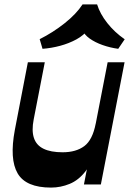

<svg xmlns="http://www.w3.org/2000/svg" viewBox="-20 -836 588 870"><path d="M211.3 14Q97.5 14 59.9 -50.4Q22.3 -114.7 47.3 -247.5L106.3 -554H183L132.7 -295Q122.7 -244 133.7 -210.9Q144.7 -177.7 177.4 -161.9Q210 -146 263.7 -146Q324.5 -146 362 -174Q399.5 -202 413.8 -276.5L412.5 -173.5Q399 -101 367.8 -60.3Q336.5 -19.5 295.6 -2.8Q254.8 14 211.3 14ZM360.3 0 467.8 -554H544.5L437 0ZM172.7 -614.8 159.8 -658.5Q220 -688.7 272.9 -730.7Q325.8 -772.7 354 -816H420Q433.2 -773.2 466.2 -731.5Q499.2 -689.7 545 -658L515.7 -614.8Q479.2 -619.8 445.1 -631.8Q411 -643.8 386.1 -661.5Q361.2 -679.3 352 -703H380.2Q359.7 -675.8 326.1 -657.5Q292.5 -639.3 252.7 -628.5Q213 -617.8 172.7 -614.8Z"/></svg>

Font: Savate ExtraLight
Style: Italic
Weight: 200
Italic angle: -11°
Designer: Max Esnée
Foundry: Plomb Type
Version: Version 2.000